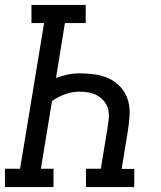

<svg xmlns="http://www.w3.org/2000/svg" viewBox="-30 -755 650 775"><path d="M-10 0V-74H51L148 -662H97V-735H316V-662H232L196 -440Q219 -449 243.5 -454Q268 -459 292 -459Q324 -459 354.5 -454.5Q385 -450 412 -437Q439 -424 458.5 -401.5Q478 -379 486.5 -350.5Q495 -322 493 -290Q491 -258 486 -226L461 -73H512V0H317V-74H377L404 -238Q407 -257 409 -276.5Q411 -296 406.5 -314Q402 -332 390.5 -346Q379 -360 363.5 -369Q348 -378 329 -381.5Q310 -385 291 -385Q262 -385 233.5 -375Q205 -365 180 -347L135 -74H186V0Z"/></svg>

Font: Iosevka HT Extended
Style: Italic
Weight: 400
Width: 7
Italic angle: -9°
Monospace: yes
Designer: Belleve Invis
Foundry: Belleve Invis
Version: Version 32.3.0; ttfautohint (v1.8.4)